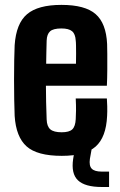

<svg xmlns="http://www.w3.org/2000/svg" viewBox="-20 -629 492 786"><path d="M233 9Q132 9 88.8 -29.8Q45.5 -68.5 40 -154.5Q39 -181.5 38.2 -220.8Q37.5 -260 37.5 -302.5Q37.5 -345 38.2 -382.8Q39 -420.5 40 -444Q46 -533 90.8 -571Q135.5 -609 231.5 -609Q328 -609 371.2 -571.5Q414.5 -534 418.5 -449Q419 -437 419.2 -408.2Q419.5 -379.5 419.2 -344Q419 -308.5 417.5 -278H168Q168 -245 168.8 -211Q169.5 -177 171 -140Q172 -111.5 186 -99.5Q200 -87.5 232.5 -87.5Q263.5 -87.5 276 -99.5Q288.5 -111.5 290 -141Q291 -155.5 291.2 -176.5Q291.5 -197.5 290 -226H417.5Q418.5 -216.5 419 -193.8Q419.5 -171 418.5 -154.5Q414.5 -67 371.5 -29Q328.5 9 233 9ZM169 -368H291Q291.5 -388.5 291.5 -408Q291.5 -427.5 291.2 -442.2Q291 -457 290 -463Q288.5 -490 275 -501.2Q261.5 -512.5 231.5 -512.5Q198 -512.5 185 -500.8Q172 -489 171 -463Q170.5 -438.5 169.8 -414.8Q169 -391 169 -368ZM426.5 136.5H396.5Q328 136.5 299.2 109.2Q270.5 82 279.5 21.5L287.5 -26H356.5L348 21.5Q344 49.5 355.5 61.5Q367 73.5 396.5 73.5H426.5Z"/></svg>

Font: Big Shoulders
Style: Bold
Weight: 700
Designer: Patric King
Foundry: XO Type Co
Version: Version 2.002